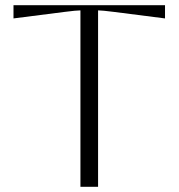

<svg xmlns="http://www.w3.org/2000/svg" viewBox="-20 -720 688 740"><path d="M290 0V-680Q275 -680 228 -674L32 -649V-700H616V-649L420 -674Q373 -680 358 -680V0Z"/></svg>

Font: Aboreto
Style: Regular
Weight: 400
Designer: Dominik Jáger
Foundry: Dominik Jáger
Version: Version 1.001; ttfautohint (v1.8.4.7-5d5b)